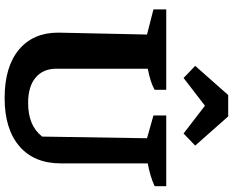

<svg xmlns="http://www.w3.org/2000/svg" viewBox="-106 -864 982 809"><g transform="rotate(90 384.5 -459.0)"><path d="M393 12Q261 12 189 -48Q117 -108 117 -214L125 -588L19 -615V-669H358V-620Q340 -610 319 -603.5Q298 -597 269 -591V-206Q269 -150 306.5 -118.5Q344 -87 413 -87Q460 -87 495 -101Q530 -115 555 -146L562 -588L466 -615V-669H764V-620Q742 -610 718.5 -603Q695 -596 668 -591V-226Q668 -112 595.5 -50Q523 12 393 12ZM470 -930 593 -791 542 -742 425 -832 308 -742 257 -791 380 -930Z"/></g></svg>

Font: Piazzolla Thin ExtraBold
Style: Regular
Weight: 800
Version: Version 2.005